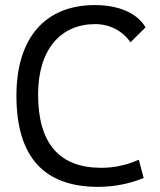

<svg xmlns="http://www.w3.org/2000/svg" viewBox="-20 -723 626 753"><path d="M363.8 9.8C425.8 9.8 485.8 -1.5 543.5 -24.9L524.4 -96.7C476.1 -75.2 427.7 -64.9 377 -64.9C212.9 -64.9 129.4 -160.6 129.4 -352.5C129.4 -528.8 217.8 -628.4 353 -628.4C409.7 -628.4 460.4 -602.5 491.7 -557.1L550.8 -615.7C518.6 -671.4 445.8 -703.1 352.1 -703.1C156.2 -703.1 44.4 -573.2 44.4 -347.7C44.4 -109.4 151.4 9.8 363.8 9.8Z"/></svg>

Font: Cascadia Mono PL SemiLight
Style: Regular
Weight: 350
Monospace: yes
Designer: Aaron Bell
Foundry: Saja Typeworks
Version: Version 2404.023